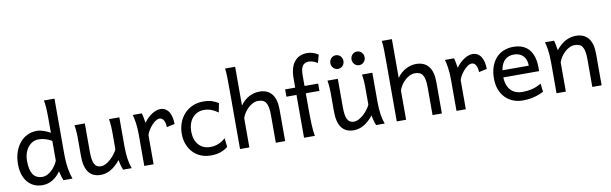

<svg xmlns="http://www.w3.org/2000/svg" viewBox="-49 -1306 5831 1832"><g transform="rotate(-10 2866.0 -389.5)"><path d="M412.6 -388.2Q394.5 -397.9 378.9 -404.8Q363.3 -411.6 348.1 -416Q333 -420.4 317.4 -422.6Q301.8 -424.8 283.2 -424.8Q255.4 -424.8 230 -412.1Q204.6 -399.4 184.8 -375.5Q165 -351.6 153.3 -317.1Q141.6 -282.7 141.6 -239.3Q141.6 -153.8 170.7 -109.9Q199.7 -65.9 263.7 -65.9Q286.1 -65.9 308.3 -77.1Q330.6 -88.4 350.3 -106.4Q370.1 -124.5 386.2 -147.7Q402.3 -170.9 412.6 -195.3ZM502.9 -258.8Q502.9 -166.5 513.4 -103.8Q523.9 -41 539.6 0H451.7Q446.3 -12.7 438.7 -37.8Q431.2 -63 424.8 -90.3Q389.6 -40.5 345.2 -14.2Q300.8 12.2 246.6 12.2Q201.7 12.2 165.8 -4.6Q129.9 -21.5 104.2 -52.5Q78.6 -83.5 64.9 -127.2Q51.3 -170.9 51.3 -224.6Q51.3 -289.6 69.1 -341.8Q86.9 -394 118.2 -430.9Q149.4 -467.8 191.7 -487.8Q233.9 -507.8 283.2 -507.8Q298.8 -507.8 315.7 -504.4Q332.5 -501 349.4 -495.1Q366.2 -489.3 382.3 -481.7Q398.4 -474.1 412.6 -466.3V-603Q412.6 -662.1 409.9 -706.3Q407.2 -750.5 400.4 -781.2H502.9Z M1030.3 0Q1026.9 -8.3 1022.9 -19.5Q1019 -30.8 1015.4 -43.5Q1011.7 -56.2 1008.5 -70.1Q1005.4 -84 1003.4 -97.7Q959 -43.5 911.9 -15.6Q864.7 12.2 813 12.2Q656.7 12.2 656.7 -197.8V-341.8Q656.7 -365.2 656.5 -384.3Q656.2 -403.3 655.3 -421.1Q654.3 -439 652.3 -457.5Q650.4 -476.1 647 -498H747.1V-227.1Q747.1 -185.5 751.2 -155.5Q755.4 -125.5 765.1 -106.2Q774.9 -86.9 790.8 -77.6Q806.6 -68.4 830.1 -68.4Q851.6 -68.4 876 -81.3Q900.4 -94.2 922.6 -114.3Q944.8 -134.3 963.1 -158.4Q981.4 -182.6 991.2 -205.1V-341.8Q991.2 -365.7 991 -385Q990.7 -404.3 989.7 -421.9Q988.8 -439.5 986.8 -457.5Q984.9 -475.6 981.4 -498H1081.5V-219.7Q1081.5 -148.4 1089.6 -95Q1097.7 -41.5 1113.3 0Z M1235.4 0V-300.3Q1235.4 -372.6 1227.3 -422.6Q1219.2 -472.7 1210.9 -498H1298.8Q1301.8 -490.2 1304.7 -477.8Q1307.6 -465.3 1310.1 -451.7Q1312.5 -438 1314.5 -424.8L1318.4 -402.8Q1335.9 -428.2 1356.7 -447.8Q1377.4 -467.3 1398.7 -480.7Q1419.9 -494.1 1440.2 -501Q1460.4 -507.8 1477.1 -507.8Q1507.8 -507.8 1529.1 -494.4Q1550.3 -481 1563.7 -458.3Q1577.1 -435.5 1583.3 -406Q1589.4 -376.5 1589.4 -344.2L1511.2 -327.1Q1511.2 -345.2 1507.8 -362.1Q1504.4 -378.9 1497.6 -391.8Q1490.7 -404.8 1480.2 -412.4Q1469.7 -419.9 1455.1 -419.9Q1439.5 -419.9 1420.4 -408Q1401.4 -396 1383.1 -376.5Q1364.7 -356.9 1349.1 -332.5Q1333.5 -308.1 1325.7 -283.2V0Z M2045.9 -41.5Q2027.3 -27.3 2009 -17.3Q1990.7 -7.3 1970.7 -0.7Q1950.7 5.9 1927.7 9Q1904.8 12.2 1877.4 12.2Q1828.1 12.2 1785.2 -5.1Q1742.2 -22.5 1710 -55.2Q1677.7 -87.9 1659.2 -134.3Q1640.6 -180.7 1640.6 -239.3Q1640.6 -294.4 1658.4 -343.3Q1676.3 -392.1 1709.2 -428.7Q1742.2 -465.3 1789.3 -486.6Q1836.4 -507.8 1894.5 -507.8Q1943.4 -507.8 1978.8 -496.3Q2014.2 -484.9 2041 -466.3L2023.9 -378.4Q1990.7 -402.8 1958 -415Q1925.3 -427.2 1887.2 -427.2Q1854.5 -427.2 1826.4 -414.8Q1798.3 -402.3 1777.6 -378.9Q1756.8 -355.5 1745.1 -321.3Q1733.4 -287.1 1733.4 -244.1Q1733.4 -204.6 1744.1 -172.4Q1754.9 -140.1 1774.9 -116.9Q1794.9 -93.8 1823.2 -81.1Q1851.6 -68.4 1887.2 -68.4Q1931.6 -68.4 1967.8 -83.5Q2003.9 -98.6 2036.1 -127Z M2509.8 0V-268.6Q2509.8 -314.5 2503.7 -344.2Q2497.6 -374 2485.4 -391.4Q2473.1 -408.7 2454.8 -415.5Q2436.5 -422.4 2412.1 -422.4Q2385.7 -422.4 2360.6 -409.9Q2335.4 -397.5 2314.5 -377.7Q2293.5 -357.9 2277.3 -333Q2261.2 -308.1 2253.4 -283.2V0H2163.1V-551.8Q2163.1 -630.9 2162.1 -690.2Q2161.1 -749.5 2155.8 -781.2H2253.4V-405.3Q2289.6 -456.5 2338.4 -482.2Q2387.2 -507.8 2439 -507.8Q2517.1 -507.8 2558.6 -456.8Q2600.1 -405.8 2600.1 -305.2V0Z M2685.5 -485.8H2783.2V-571.3Q2783.2 -681.2 2827.9 -736.1Q2872.6 -791 2951.7 -791Q2980.5 -791 3008.3 -782Q3036.1 -772.9 3059.1 -756.8L3037.1 -678.7Q3018.6 -692.4 2995.8 -700.2Q2973.1 -708 2951.7 -708Q2913.6 -708 2893.6 -680.7Q2873.5 -653.3 2873.5 -590.8V-485.8H3005.4V-415H2873.5V-241.2Q2873.5 -205.6 2874.3 -170.7Q2875 -135.7 2876.7 -104.2Q2878.4 -72.8 2881.3 -45.9Q2884.3 -19 2888.2 0H2783.2V-415H2685.5Z M3481.4 0Q3478 -8.3 3474.1 -19.5Q3470.2 -30.8 3466.6 -43.5Q3462.9 -56.2 3459.7 -70.1Q3456.5 -84 3454.6 -97.7Q3410.2 -43.5 3363 -15.6Q3315.9 12.2 3264.2 12.2Q3107.9 12.2 3107.9 -197.8V-341.8Q3107.9 -365.2 3107.7 -384.3Q3107.4 -403.3 3106.4 -421.1Q3105.5 -439 3103.5 -457.5Q3101.6 -476.1 3098.1 -498H3198.2V-227.1Q3198.2 -185.5 3202.4 -155.5Q3206.5 -125.5 3216.3 -106.2Q3226.1 -86.9 3241.9 -77.6Q3257.8 -68.4 3281.2 -68.4Q3302.7 -68.4 3327.1 -81.3Q3351.6 -94.2 3373.8 -114.3Q3396 -134.3 3414.3 -158.4Q3432.6 -182.6 3442.4 -205.1V-341.8Q3442.4 -365.7 3442.1 -385Q3441.9 -404.3 3440.9 -421.9Q3439.9 -439.5 3438 -457.5Q3436 -475.6 3432.6 -498H3532.7V-219.7Q3532.7 -148.4 3540.8 -95Q3548.8 -41.5 3564.5 0ZM3153.8 -656.7Q3153.8 -670.4 3158.7 -682.4Q3163.6 -694.3 3172.1 -703.4Q3180.7 -712.4 3192.1 -717.5Q3203.6 -722.7 3217.3 -722.7Q3231 -722.7 3242.7 -717.5Q3254.4 -712.4 3262.7 -703.4Q3271 -694.3 3275.9 -682.4Q3280.8 -670.4 3280.8 -656.7Q3280.8 -643.1 3275.9 -631.1Q3271 -619.1 3262.7 -610.1Q3254.4 -601.1 3242.7 -595.9Q3231 -590.8 3217.3 -590.8Q3203.6 -590.8 3192.1 -595.9Q3180.7 -601.1 3172.1 -610.1Q3163.6 -619.1 3158.7 -631.1Q3153.8 -643.1 3153.8 -656.7ZM3358.9 -656.7Q3358.9 -670.4 3363.8 -682.4Q3368.7 -694.3 3377.2 -703.4Q3385.7 -712.4 3397.2 -717.5Q3408.7 -722.7 3422.4 -722.7Q3436 -722.7 3447.8 -717.5Q3459.5 -712.4 3467.8 -703.4Q3476.1 -694.3 3481 -682.4Q3485.8 -670.4 3485.8 -656.7Q3485.8 -643.1 3481 -631.1Q3476.1 -619.1 3467.8 -610.1Q3459.5 -601.1 3447.8 -595.9Q3436 -590.8 3422.4 -590.8Q3408.7 -590.8 3397.2 -595.9Q3385.7 -601.1 3377.2 -610.1Q3368.7 -619.1 3363.8 -631.1Q3358.9 -643.1 3358.9 -656.7Z M4028.3 0V-268.6Q4028.3 -314.5 4022.2 -344.2Q4016.1 -374 4003.9 -391.4Q3991.7 -408.7 3973.4 -415.5Q3955.1 -422.4 3930.7 -422.4Q3904.3 -422.4 3879.2 -409.9Q3854 -397.5 3833 -377.7Q3812 -357.9 3795.9 -333Q3779.8 -308.1 3772 -283.2V0H3681.6V-551.8Q3681.6 -630.9 3680.7 -690.2Q3679.7 -749.5 3674.3 -781.2H3772V-405.3Q3808.1 -456.5 3856.9 -482.2Q3905.8 -507.8 3957.5 -507.8Q4035.6 -507.8 4077.1 -456.8Q4118.7 -405.8 4118.7 -305.2V0Z M4260.3 0V-300.3Q4260.3 -372.6 4252.2 -422.6Q4244.1 -472.7 4235.8 -498H4323.7Q4326.7 -490.2 4329.6 -477.8Q4332.5 -465.3 4335 -451.7Q4337.4 -438 4339.4 -424.8L4343.3 -402.8Q4360.8 -428.2 4381.6 -447.8Q4402.3 -467.3 4423.6 -480.7Q4444.8 -494.1 4465.1 -501Q4485.4 -507.8 4502 -507.8Q4532.7 -507.8 4554 -494.4Q4575.2 -481 4588.6 -458.3Q4602.1 -435.5 4608.2 -406Q4614.3 -376.5 4614.3 -344.2L4536.1 -327.1Q4536.1 -345.2 4532.7 -362.1Q4529.3 -378.9 4522.5 -391.8Q4515.6 -404.8 4505.1 -412.4Q4494.6 -419.9 4480 -419.9Q4464.4 -419.9 4445.3 -408Q4426.3 -396 4408 -376.5Q4389.6 -356.9 4374 -332.5Q4358.4 -308.1 4350.6 -283.2V0Z M4755.9 -236.8Q4757.3 -193.8 4769.3 -162.1Q4781.2 -130.4 4802 -109.6Q4822.8 -88.9 4850.8 -78.6Q4878.9 -68.4 4912.1 -68.4Q4959.5 -68.4 5004.9 -79.1Q5050.3 -89.8 5095.2 -117.2L5105 -36.6Q5079.1 -23.4 5054.2 -14.2Q5029.3 -4.9 5004.4 1Q4979.5 6.8 4953.9 9.5Q4928.2 12.2 4899.9 12.2Q4853 12.2 4810.5 -4.2Q4768.1 -20.5 4735.8 -52.5Q4703.6 -84.5 4684.6 -131.8Q4665.5 -179.2 4665.5 -241.7Q4665.5 -302.2 4681.9 -351.3Q4698.2 -400.4 4728.5 -435.3Q4758.8 -470.2 4802.2 -489Q4845.7 -507.8 4899.9 -507.8Q4939.9 -507.8 4970.7 -498.3Q5001.5 -488.8 5023.9 -471.9Q5046.4 -455.1 5061.5 -432.6Q5076.7 -410.2 5085.7 -384.3Q5094.7 -358.4 5098.6 -330.3Q5102.5 -302.2 5102.5 -274.9V-255.9Q5102.5 -243.7 5102.1 -236.8ZM4892.6 -434.6Q4838.9 -434.6 4804.7 -403.1Q4770.5 -371.6 4759.8 -305.2H5014.6Q5014.6 -336.4 5005.6 -360.6Q4996.6 -384.8 4980.2 -401.4Q4963.9 -418 4941.4 -426.3Q4918.9 -434.6 4892.6 -434.6Z M5576.2 0V-268.6Q5576.2 -314.5 5570.1 -344.2Q5564 -374 5552 -391.4Q5540 -408.7 5521.7 -415.5Q5503.4 -422.4 5478.5 -422.4Q5452.1 -422.4 5427 -409.9Q5401.9 -397.5 5380.9 -377.7Q5359.9 -357.9 5343.8 -333Q5327.6 -308.1 5319.8 -283.2V0H5229.5V-300.3Q5229.5 -372.6 5221.4 -422.6Q5213.4 -472.7 5205.1 -498H5293Q5295.9 -490.2 5298.8 -477.8Q5301.8 -465.3 5304.2 -451.7Q5306.6 -438 5308.6 -424.8L5312.5 -402.8Q5358.9 -458.5 5406.2 -483.2Q5453.6 -507.8 5505.4 -507.8Q5583.5 -507.8 5625 -456.8Q5666.5 -405.8 5666.5 -305.2V0Z"/></g></svg>

Font: Andika APac
Style: Regular
Weight: 400
Designer: Victor Gaultney, Annie Olsen, Julie Remington, Don Collingsworth, Eric Hays, Becca Hirsbrunner
Foundry: SIL International
Version: Version 5.000